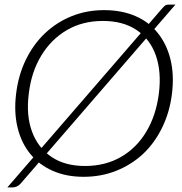

<svg xmlns="http://www.w3.org/2000/svg" viewBox="-20 -761 790 834"><path d="M343 7Q268 7 209 -19Q150 -45 112 -92Q73 -139 56.5 -206Q40 -273 50 -354Q60 -436 93 -503Q126 -570 176 -617Q227 -665 292 -691Q357 -717 432 -717Q508 -717 567.5 -691.5Q627 -666 665 -618Q704 -570 720.5 -503Q737 -436 727 -354Q717 -273 684 -206Q651 -139 601 -92Q550 -45 484.5 -19Q419 7 343 7ZM349 -40Q437 -40 505 -79Q573 -118 615.5 -189Q658 -260 670 -354Q682 -449 657 -520Q632 -591 573.5 -630.5Q515 -670 427 -670Q338 -670 270 -630Q202 -590 159 -519Q116 -448 105 -354Q93 -260 119 -189.5Q145 -119 203.5 -79.5Q262 -40 349 -40ZM12 53 685 -725Q693 -734 698 -737.5Q703 -741 713 -741H742L70 36Q62 45 53 49Q44 53 35 53Z"/></svg>

Font: Aleo Light
Style: Italic
Weight: 300
Italic angle: -7°
Designer: Alessio Laiso
Foundry: Alessio Laiso
Version: Version 2.001;gftools[0.9.29]